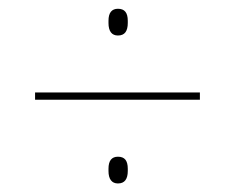

<svg xmlns="http://www.w3.org/2000/svg" viewBox="-20 -532 536 438"><path d="M60 -304.5V-321H436V-304.5ZM249 -113.5Q238.5 -113.5 233 -120.8Q227.5 -128 227.5 -142V-147Q227.5 -161 233 -167.8Q238.5 -174.5 249 -174.5Q260.5 -174.5 266 -167.8Q271.5 -161 271.5 -147V-142Q271.5 -128 266 -120.8Q260.5 -113.5 249 -113.5ZM249 -451Q238.5 -451 233 -458.2Q227.5 -465.5 227.5 -479.5V-484.5Q227.5 -498.5 233 -505.2Q238.5 -512 249 -512Q260.5 -512 266 -505.2Q271.5 -498.5 271.5 -484.5V-479.5Q271.5 -465.5 266 -458.2Q260.5 -451 249 -451Z"/></svg>

Font: Anek Tamil Medium Thin
Style: Regular
Weight: 250
Version: Version 1.003